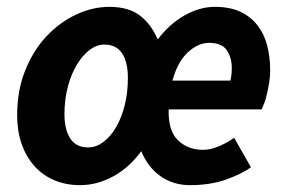

<svg xmlns="http://www.w3.org/2000/svg" viewBox="-20 -528 838 560"><path d="M214 12Q172 12 138 -2.5Q104 -17 80 -44Q56 -71 43 -108.5Q30 -146 30 -192Q30 -264 53.5 -322.5Q77 -381 115.5 -422Q154 -463 202 -485.5Q250 -508 299 -508Q354 -508 387 -483.5Q420 -459 440 -413Q475 -459 519 -483.5Q563 -508 606 -508Q651 -508 681.5 -493.5Q712 -479 731.5 -453.5Q751 -428 759.5 -394.5Q768 -361 768 -322Q768 -304 765 -286.5Q762 -269 758.5 -253.5Q755 -238 750.5 -226.5Q746 -215 743 -209H472Q470 -147 499 -119Q528 -91 572 -91Q595 -91 620 -102Q645 -113 663 -126L712 -40Q682 -19 637 -3.5Q592 12 534 12Q486 12 449 -13.5Q412 -39 392 -87Q357 -39 310 -13.5Q263 12 214 12ZM284 -398Q262 -398 241.5 -382.5Q221 -367 204.5 -340Q188 -313 178 -275.5Q168 -238 168 -195Q168 -150 185 -124Q202 -98 237 -98Q260 -98 281 -113.5Q302 -129 318 -156Q334 -183 343.5 -220Q353 -257 353 -301Q353 -347 336 -372.5Q319 -398 284 -398ZM652 -293Q654 -301 655 -310Q656 -319 656 -330Q656 -360 641.5 -381.5Q627 -403 590 -403Q558 -403 528 -375.5Q498 -348 483 -293Z"/></svg>

Font: mr_Source Sans Pro
Style: Bold Italic
Weight: 700
Italic angle: -11°
Designer: Paul D. Hunt
Foundry: Adobe Systems Incorporated
Version: Version 1.036;July 10, 2024;FontCreator 11.5.0.2430 64-bit